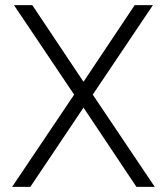

<svg xmlns="http://www.w3.org/2000/svg" viewBox="-20 -731 652 751"><path d="M106.4 -710.9 306.6 -411.1 506.8 -710.9H578.1L342.8 -360.8L585.4 0H513.7L306.6 -310.1L98.6 0H27.3L270 -360.8L34.7 -710.9Z"/></svg>

Font: Vazirmatn RD ExtraLight
Style: Regular
Weight: 200
Designer: Saber Rastikerdar
Foundry: Saber Rastikerdar
Version: Version 32.102